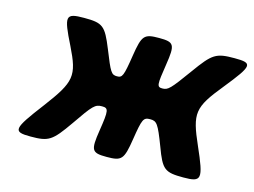

<svg xmlns="http://www.w3.org/2000/svg" viewBox="-78 -658 1043 789"><g transform="rotate(15 444.0 -264.0)"><path d="M630 -98C663 -9 675 0 754 0C833 0 835 -13 779 -140C723 -267 726 -291 818 -404C909 -517 910 -528 831 -528C752 -528 738 -519 674 -430C609 -340 600 -331 576 -331C552 -331 552 -340 566 -430C580 -519 574 -528 510 -528C446 -528 438 -519 424 -430C410 -340 406 -331 383 -331C359 -331 354 -340 318 -430C282 -519 270 -528 191 -528C111 -528 109 -516 166 -402C222 -288 218 -263 124 -138C29 -13 27 0 104 0C181 0 195 -9 257 -98C318 -187 327 -196 356 -196C384 -196 386 -187 372 -98C358 -9 364 0 428 0C492 0 500 -9 514 -98C528 -187 532 -196 561 -196C589 -196 596 -187 630 -98Z"/></g></svg>

Font: Asimov Print
Style: AIt
Weight: 500
Designer: Google
Version: Version 2.000980: 2014